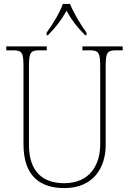

<svg xmlns="http://www.w3.org/2000/svg" viewBox="-20 -951 661 981"><path d="M218 -784V-771H225C270 -817 292 -847 320 -896C347 -847 370 -817 415 -771H422V-784C394 -822 355 -886 338 -931H301C286 -886 246 -822 218 -784ZM309 10C452 10 520 -88 520 -211V-606C520 -683 526 -694 576 -694H607V-714H401V-694H436C486 -694 492 -683 492 -606V-213C492 -109 439 -15 308 -15C198 -15 128 -75 128 -210V-606C128 -683 134 -694 184 -694H219V-714H12V-694H44C94 -694 100 -683 100 -607V-214C100 -52 184 10 309 10Z"/></svg>

Font: Noto Serif Sinhala SemiCondensed Thin
Style: Regular
Weight: 100
Width: 4
Designer: Jelle Bosma - Monotype Design Team
Foundry: Monotype Imaging Inc.
Version: Version 2.007